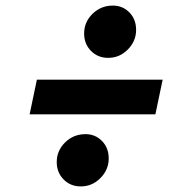

<svg xmlns="http://www.w3.org/2000/svg" viewBox="-20 -706 640 687"><path d="M86 -297 112 -421H562L536 -297ZM269 -39Q232 -39 207.5 -64Q183 -89 183 -126Q183 -167 213 -196.5Q243 -226 286 -226Q321 -226 345 -201.5Q369 -177 369 -139Q369 -99 339.5 -69Q310 -39 269 -39ZM367 -499Q330 -499 305.5 -524Q281 -549 281 -586Q281 -627 311 -656.5Q341 -686 384 -686Q419 -686 443 -661.5Q467 -637 467 -599Q467 -559 437.5 -529Q408 -499 367 -499Z"/></svg>

Font: Red Hat Text VF
Style: Italic
Weight: 300
Italic angle: -12°
Designer: Pentagram, MCKL
Foundry: Pentagram, MCKL
Version: Version 1.023